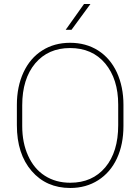

<svg xmlns="http://www.w3.org/2000/svg" viewBox="-20 -936 706 966"><path d="M601.1 -408.7C601.1 -408.7 601.1 -408.7 601.1 -408.7C601.1 -469.7 589.8 -523.9 567.9 -571.8C545.9 -619.1 514.2 -656.2 473.6 -682.1C432.6 -708 385.7 -720.7 332.5 -720.7C332.5 -720.7 332.5 -720.7 332.5 -720.7C279.8 -720.7 232.9 -708 192.4 -682.1C151.4 -656.2 120.1 -619.1 98.1 -571.8C76.2 -524.4 64.9 -469.7 64.9 -408.7C64.9 -408.7 64.9 -306.2 64.9 -306.2C64.9 -306.2 64.9 -306.2 64.9 -306.2C64.9 -209.5 89.8 -132.8 139.2 -75.7C188.5 -18.6 253.4 9.8 333.5 9.8C333.5 9.8 333.5 9.8 333.5 9.8C386.7 9.8 433.6 -3.4 474.1 -29.3C514.6 -55.2 546.4 -91.8 568.4 -139.2C590.3 -186.5 601.1 -240.7 601.1 -302.2C601.1 -302.2 601.1 -408.7 601.1 -408.7ZM574.7 -306.2C574.7 -306.2 574.7 -306.2 574.7 -306.2C574.7 -216.8 553.2 -146 509.8 -94.2C466.3 -42.5 407.7 -16.6 333.5 -16.6C333.5 -16.6 333.5 -16.6 333.5 -16.6C284.7 -16.6 242.2 -28.3 205.6 -51.8C168.9 -75.2 141.1 -108.9 121.6 -152.3C101.6 -195.8 91.8 -245.6 91.8 -302.2C91.8 -302.2 91.8 -406.2 91.8 -406.2C91.8 -406.2 91.8 -406.2 91.8 -406.2C91.8 -495.1 113.8 -565.4 157.2 -617.2C200.7 -668.5 259.3 -694.3 332.5 -694.3C332.5 -694.3 332.5 -694.3 332.5 -694.3C406.7 -694.3 465.8 -668.5 509.3 -616.7C552.7 -564.5 574.7 -495.6 574.7 -409.7C574.7 -409.7 574.7 -306.2 574.7 -306.2ZM310.5 -786.1C310.5 -786.1 339.8 -786.1 339.8 -786.1C339.8 -786.1 435.1 -916 435.1 -916C435.1 -916 402.8 -916 402.8 -916C402.8 -916 310.5 -786.1 310.5 -786.1Z"/></svg>

Font: WOX
Style: Regular
Weight: 500
Designer: Google
Foundry: ""
Version: ""